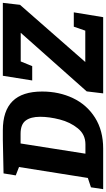

<svg xmlns="http://www.w3.org/2000/svg" viewBox="277 -1030 747 1353"><g transform="rotate(-90 650.5 -353.5)"><path d="M409 -707Q546 -707 614 -638.5Q682 -570 682 -430Q682 -311 635.5 -213Q589 -115 498 -57.5Q407 0 280 0H-6L7 -86L73 -108L150 -593L91 -616L105 -702L341 -707ZM310 -125Q379 -125 422.5 -178.5Q466 -232 485 -306Q504 -380 504 -444Q504 -511 477 -546.5Q450 -582 384 -582H316L244 -125ZM1307 -707 1293 -586 890 -126H1111L1139 -207H1240L1206 0H669L683 -116L1096 -581H894L861 -500H760L793 -707Z"/></g></svg>

Font: Bitter Pro ExtraBold
Style: Italic
Weight: 800
Italic angle: -9°
Designer: Sol Matas, and Bitter project Authors
Foundry: Sol Matas
Version: Version 1.010